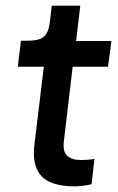

<svg xmlns="http://www.w3.org/2000/svg" viewBox="-20 -647 417 679"><path d="M245 12Q158 12 125 -26Q92 -64 102 -138L135 -411H43L54 -503H76Q105 -503 121 -509Q137 -515 145.5 -530.5Q154 -546 157 -574L163 -627H264L249 -502H374L362 -411H237L206 -149Q201 -111 218 -96Q235 -81 266 -81Q276 -81 289 -82Q302 -83 314 -85L304 4Q291 8 274 10Q257 12 245 12Z"/></svg>

Font: Inclusive Sans Medium
Style: Italic
Weight: 500
Italic angle: -7°
Designer: Olivia King
Foundry: Olivia King
Version: Version 2.004